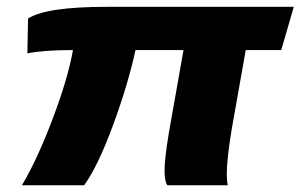

<svg xmlns="http://www.w3.org/2000/svg" viewBox="-20 -548 889 568"><path d="M44.9 0Q90.3 -76.2 136 -197Q181.6 -317.9 195.8 -399.9Q108.4 -399.9 61 -390.1L63 -493.2Q116.7 -527.8 295.9 -527.8H849.1L812 -399.9H707L665 -163.1Q650.9 -75.7 650.9 -34.2Q650.9 -13.2 653.8 0H475.1Q466.8 -11.2 466.8 -43.9Q466.8 -76.7 479 -151.9L522.9 -399.9H380.9Q358.4 -296.9 314 -176.5Q269.5 -56.2 229 0Z"/></svg>

Font: Archivo Expanded ExtraBold
Style: Italic
Weight: 800
Width: 7
Italic angle: -10°
Designer: Hector Gatti
Foundry: Omnibus-Type
Version: Version 2.001